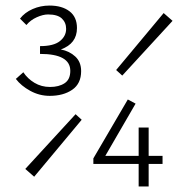

<svg xmlns="http://www.w3.org/2000/svg" viewBox="-20 -671 641 691"><path d="M159 -326Q122 -326 89 -344Q56 -362 37 -387L64 -411Q79 -388 104 -373Q129 -358 160 -358Q192 -358 212.5 -371.5Q233 -385 233 -416Q233 -477 124 -477V-505Q173 -505 195.5 -523Q218 -541 218 -567Q218 -590 202.5 -604.5Q187 -619 153 -619Q135 -619 112.5 -609Q90 -599 75 -581L52 -604Q69 -626 97.5 -638.5Q126 -651 158 -651Q203 -651 230 -630.5Q257 -610 257 -570Q257 -514 199 -493Q230 -487 251 -467.5Q272 -448 272 -415Q272 -370 240 -348Q208 -326 159 -326ZM103 -35 71 -63 252 -260 274 -240ZM420 -399 398 -419 569 -624 601 -596ZM479 0V-81H316V-101L440 -313L468 -298L359 -110H479V-212H515V-110H565V-81H515V0Z"/></svg>

Font: Source Code Pro Light
Style: Regular
Weight: 300
Monospace: yes
Designer: Paul D. Hunt, Teo Tuominen
Foundry: Adobe Systems Incorporated
Version: Version 2.030;PS 1.000;hotconv 16.6.51;makeotf.lib2.5.65220